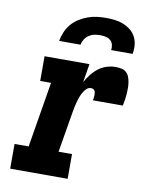

<svg xmlns="http://www.w3.org/2000/svg" viewBox="-84 -811 669 872"><g transform="rotate(10 250.0 -375.0)"><path d="M24 0V-114H89L139 -416H89V-530H296L282 -445Q293 -464 306 -481Q319 -498 336.5 -511.5Q354 -525 374.5 -531.5Q395 -538 415 -538Q429 -538 442 -535.5Q455 -533 464.5 -524.5Q474 -516 478.5 -504Q483 -492 485 -479Q487 -466 487 -452.5Q487 -439 486 -425.5Q485 -412 483 -398.5Q481 -385 478 -371H340Q341 -377 342 -382.5Q343 -388 343 -393.5Q343 -399 342.5 -404.5Q342 -410 339.5 -415Q337 -420 332 -422Q327 -424 322 -424Q310 -424 301 -415Q292 -406 286 -395Q280 -384 276 -373Q272 -362 269 -351Q266 -340 263.5 -328.5Q261 -317 259 -305L227 -114H289V0ZM142 -610Q146 -631 154.5 -651.5Q163 -672 177.5 -689Q192 -706 211 -718Q230 -730 251 -737.5Q272 -745 293 -747.5Q314 -750 335 -750Q355 -750 375.5 -747.5Q396 -745 414.5 -737.5Q433 -730 448 -718Q463 -706 472 -689Q481 -672 483 -651.5Q485 -631 481 -610H382Q384 -623 381 -635Q378 -647 368.5 -655Q359 -663 346.5 -665.5Q334 -668 321 -668Q308 -668 295 -665.5Q282 -663 270 -655Q258 -647 250.5 -635Q243 -623 241 -610Z"/></g></svg>

Font: Iosevka Curly Slab HvObl
Style: Regular
Weight: 900
Italic angle: -9°
Monospace: yes
Designer: Belleve Invis
Foundry: Belleve Invis
Version: Version 11.1.0; ttfautohint (v1.8.3)